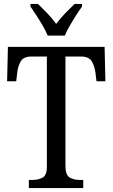

<svg xmlns="http://www.w3.org/2000/svg" viewBox="-20 -951 570 971"><path d="M126 0V-41H144Q173 -41 195 -52.5Q217 -64 217 -108V-665H137Q99 -665 84.5 -640Q70 -615 67 -582L62 -540H16L20 -714H509L513 -540H468L463 -582Q459 -615 444.5 -640Q430 -665 391 -665H311V-113Q311 -66 332 -53.5Q353 -41 383 -41H401V0ZM221 -771Q212 -794 196.5 -820.5Q181 -847 164 -873Q147 -899 134 -918V-931H172Q195 -909 220 -883Q245 -857 264 -830Q284 -857 309 -883Q334 -909 357 -931H395V-918Q381 -899 364.5 -873Q348 -847 332.5 -820.5Q317 -794 308 -771Z"/></svg>

Font: Noto Serif Ethiopic Condensed
Style: Regular
Weight: 400
Width: 3
Designer: Monotype Design Team
Foundry: Monotype Imaging Inc.
Version: Version 2.102; ttfautohint (v1.8.4.7-5d5b)